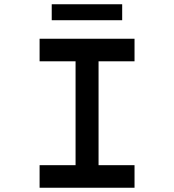

<svg xmlns="http://www.w3.org/2000/svg" viewBox="-20 -882 819 902"><path d="M166 0V-106H335V-594H166V-700H612V-594H443V-106H612V0ZM223 -787V-862H554V-787Z"/></svg>

Font: Lexend Tera
Style: Regular
Weight: 400
Designer: Bonnie Shaver-Troup, Thomas Jockin
Foundry: Lexend
Version: Version 1.007